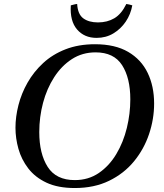

<svg xmlns="http://www.w3.org/2000/svg" viewBox="-20 -934 828 968"><path d="M757 -412Q757 -334 731.5 -258Q706 -182 655.5 -120.5Q605 -59 530 -22.5Q455 14 357 14Q272 14 214.5 -13Q157 -40 122.5 -85Q88 -130 73 -183.5Q58 -237 58 -290Q58 -345 73 -404Q88 -463 119 -517.5Q150 -572 197.5 -616Q245 -660 310.5 -685.5Q376 -711 459 -711Q560 -711 626 -672.5Q692 -634 724.5 -566.5Q757 -499 757 -412ZM637 -433Q637 -541 595.5 -605.5Q554 -670 462 -670Q395 -670 342.5 -636Q290 -602 253 -544.5Q216 -487 197 -415.5Q178 -344 178 -268Q178 -159 220.5 -92.5Q263 -26 357 -26Q426 -26 478.5 -62Q531 -98 566.5 -157.5Q602 -217 619.5 -289Q637 -361 637 -433ZM369 -914Q372 -862 400 -841.5Q428 -821 474 -821Q521 -821 556.5 -842Q592 -863 617 -914Q625 -913 632.5 -911Q640 -909 647 -907Q639 -862 614 -825Q589 -788 551.5 -765.5Q514 -743 467 -743Q405 -743 368.5 -785.5Q332 -828 337 -907Q346 -909 352.5 -911Q359 -913 369 -914Z"/></svg>

Font: Tiro Devanagari Hindi
Style: Italic
Weight: 400
Italic angle: -11°
Designer: Devanagari: John Hudson & Fiona Ross, assisted by Paul Hanslow. Latin: John Hudson with Paul Hanslow, assisted by Kaja S
Foundry: Tiro Typeworks Ltd.
Version: Version 1.52